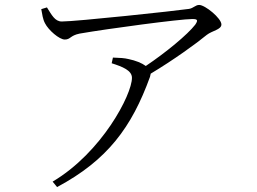

<svg xmlns="http://www.w3.org/2000/svg" viewBox="-20 -719 1040 777"><path d="M432 -463C476 -449 514 -434 514 -404C514 -336 392 -102 193 16L211 38C415 -71 513 -204 587 -408L590 -421C682 -476 776 -544 817 -578C839 -595 876 -599 876 -620C876 -645 810 -699 786 -699C771 -699 763 -686 745 -683C691 -675 288 -632 230 -632C202 -632 189 -659 170 -689L147 -682C151 -661 153 -642 162 -625C176 -597 220 -559 242 -559C266 -559 263 -575 302 -583C417 -603 709 -642 758 -642C779 -642 783 -638 770 -619C739 -579 652 -507 570 -452C554 -464 529 -474 500 -480C483 -484 467 -485 437 -486Z"/></svg>

Font: Noto Serif SC Light
Style: Regular
Weight: 300
Designer: Ryoko NISHIZUKA 西塚涼子 (kana & ideographs); Frank Grießhammer (Latin, Greek & Cyrillic); Wenlong ZHANG 张文龙 (bopomofo); San
Foundry: Adobe
Version: Version 2.001;hotconv 1.1.0;makeotfexe 2.6.0